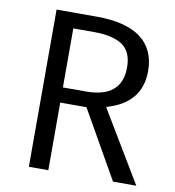

<svg xmlns="http://www.w3.org/2000/svg" viewBox="-79 -766 764 836"><g transform="rotate(10 303.0 -347.5)"><path d="M476 0 306 -299H190V0H104V-695H282Q411 -695 477 -645.5Q543 -596 543 -500Q543 -358 390 -315L579 0ZM190 -366H292Q450 -366 450 -500Q450 -570 407 -598.5Q364 -627 281 -627H190Z"/></g></svg>

Font: Sedus Text
Style: Regular
Weight: 400
Designer: TypeMates
Foundry: TypeMates, Runge Thomsen GbR
Version: Version 4.202;PS 004.202;hotconv 1.0.88;makeotf.lib2.5.64775